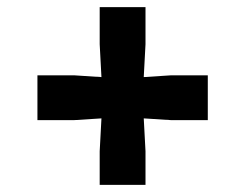

<svg xmlns="http://www.w3.org/2000/svg" viewBox="-20 -683 685 536"><path d="M258.3 -260.7 263.2 -352.5 187.5 -347.7H84.5V-472.7H187.5L263.2 -467.8L258.3 -559.6V-663.1H386.2V-559.6L381.3 -467.8L457 -472.7H560.1V-347.7H457L381.3 -352.5L386.2 -260.7V-167H258.3Z"/></svg>

Font: Merriweather
Style: Heavy
Weight: 900
Version: Version 1.003